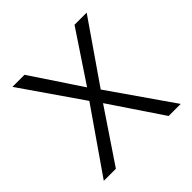

<svg xmlns="http://www.w3.org/2000/svg" viewBox="-144 -651 774 774"><g transform="rotate(-45 243.0 -264.0)"><path d="M242.2 -314 384.8 -528.3H454.1L274.9 -269L461.9 0H393.1L242.7 -223.6L92.3 0H23.4L210 -269L30.8 -528.3H99.6Z"/></g></svg>

Font: Vazir Thin FD
Style: Thin-FD
Weight: 100
Designer: Saber Rastikerdar
Foundry: Saber Rastikerdar
Version: Version 30.0.0